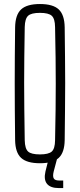

<svg xmlns="http://www.w3.org/2000/svg" viewBox="-20 -826 407 978"><path d="M183.5 5.5Q117 5.5 87.5 -21.8Q58 -49 57 -112Q56 -196 55.5 -266.5Q55 -337 55 -403Q55 -469 55.5 -538Q56 -607 57 -687Q58 -750.5 87.5 -778Q117 -805.5 183.5 -805.5Q250 -805.5 279.2 -778Q308.5 -750.5 309.5 -687Q310.5 -607 311.2 -538Q312 -469 312 -403Q312 -337 311.2 -266.5Q310.5 -196 309.5 -112Q308.5 -49 279.2 -21.8Q250 5.5 183.5 5.5ZM183.5 -39.5Q227.5 -39.5 243.8 -54.2Q260 -69 260.5 -111.5Q262.5 -198 263.2 -267Q264 -336 264 -399.2Q264 -462.5 263.2 -531.8Q262.5 -601 260.5 -688Q260 -730.5 243.8 -745.5Q227.5 -760.5 183.5 -760.5Q139 -760.5 123 -745.5Q107 -730.5 106 -688Q104.5 -603 103.8 -535.2Q103 -467.5 103 -404Q103 -340.5 103.8 -270.5Q104.5 -200.5 106 -111.5Q107 -69 123 -54.2Q139 -39.5 183.5 -39.5ZM302 132H280Q237 132 219.5 110.5Q202 89 211.5 47.5L227.5 -16.5H270.5L253.5 47.5Q247.5 72 253.8 82.8Q260 93.5 281 93.5H302Z"/></svg>

Font: Big Shoulders Text ExtraLight
Style: Regular
Weight: 250
Version: Version 2.002